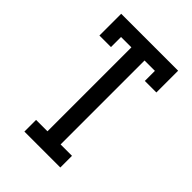

<svg xmlns="http://www.w3.org/2000/svg" viewBox="-215 -832 930 930"><g transform="rotate(45 250.0 -367.5)"><path d="M127 0V-80H205V-655H134V-586H55V-735H445V-586H366V-655H295V-80H373V0Z"/></g></svg>

Font: Iosevka Slab Medium
Style: Regular
Weight: 500
Monospace: yes
Designer: Belleve Invis
Foundry: Belleve Invis
Version: Version 11.1.1; ttfautohint (v1.8.3)